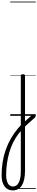

<svg xmlns="http://www.w3.org/2000/svg" viewBox="-127 -1435 463 2379"><path d="M151 100Q164 86 180.5 71Q197 56 214 40Q231 24 248 10Q265 -4 280 -15Q288 -21 296 -19Q304 -17 309 -9.5Q314 -2 313.5 7Q313 16 304 23Q291 35 273 50.5Q255 66 236 83.5Q217 101 199 117.5Q181 134 166 148ZM32 924Q-12 924 -43 901.5Q-74 879 -90.5 837Q-107 795 -107 735Q-107 652 -94.5 574Q-82 496 -57 424Q-32 352 5.5 285.5Q43 219 93 159Q102 148 111.5 138Q121 128 131 117V-496Q131 -506 137.5 -510.5Q144 -515 157 -515Q171 -515 177 -510.5Q183 -506 183 -496V676Q183 739 173 785.5Q163 832 143.5 863Q124 894 96 909Q68 924 32 924ZM35 876Q57 876 74.5 864Q92 852 105 828Q118 804 124.5 768.5Q131 733 131 684V190Q124 198 117 205Q110 212 104 221Q65 271 36 330Q7 389 -12 454.5Q-31 520 -41 591Q-51 662 -51 734Q-51 778 -41 810Q-31 842 -11.5 859Q8 876 35 876ZM0 895H316V905H0ZM0 -20H316V0H0ZM0 -505H316V-500H0ZM0 -1415H316V-1405H0Z"/></svg>

Font: Playwrite BE WAL Guides
Style: Regular
Weight: 400
Designer: Veronika Burian, José Scaglione
Foundry: TypeTogether
Version: Version 1.003